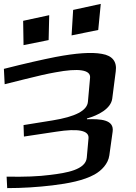

<svg xmlns="http://www.w3.org/2000/svg" viewBox="-98 -936 698 987"><path d="M349 -323V-327C407 -343 472 -377 479 -429L497 -569C504 -619 480 -650 426 -659C372 -669 292 -663 187 -643C121 -630 32 -610 -78 -582L-74 -503C-72 -504 -39 -512 26 -528C93 -545 146 -557 186 -564C308 -587 369 -577 365 -536L354 -413C350 -367 289 -336 172 -317L23 -293L25 -234L191 -259C305 -277 361 -265 357 -225L348 -125C342 -63 243 -47 161 -37C101 -29 26 -26 -64 -28L-61 31C18 31 95 26 171 17C254 7 332 -8 388 -39C424 -59 458 -94 464 -137L481 -259C490 -322 418 -325 349 -323ZM152 -730 155 -858 21 -829 23 -704ZM407 -782 420 -916 278 -885 270 -754Z"/></svg>

Font: Gamestation Warped
Style: Regular
Weight: 400
Designer: Jonas Hecksher
Foundry: Jonas Hecksher, Playtypeª, e-types AS
Version: Version 1.003